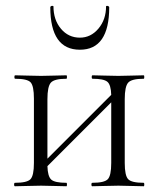

<svg xmlns="http://www.w3.org/2000/svg" viewBox="-20 -648 551 668"><path d="M258 -475Q155 -475 155 -623Q155 -625 157.5 -626.5Q160 -628 163 -627.5Q166 -627 166 -626Q166 -579 192 -548Q218 -517 258 -517Q296 -517 322.5 -548.5Q349 -580 349 -626Q349 -627 351.5 -627.5Q354 -628 357 -626.5Q360 -625 360 -623Q360 -475 258 -475ZM480 -12Q482 -12 482 -6Q482 0 480 0Q468 0 438 -1Q408 -2 392 -2Q374 -2 343 -1Q312 0 301 0Q298 0 298 -6Q298 -12 301 -12Q343 -12 355 -24.5Q367 -37 367 -81V-292L145 -70Q146 -34 158.5 -23Q171 -12 211 -12Q213 -12 213 -6Q213 0 211 0Q199 0 169 -1Q139 -2 123 -2Q106 -2 74.5 -1Q43 0 32 0Q29 0 29 -6Q29 -12 32 -12Q74 -12 86 -24.5Q98 -37 98 -81V-305Q98 -349 86.5 -361.5Q75 -374 33 -374Q30 -374 30 -380Q30 -386 33 -386Q44 -386 74.5 -385Q105 -384 123 -384Q139 -384 169.5 -385Q200 -386 211 -386Q213 -386 213 -380Q213 -374 211 -374Q169 -374 157 -360.5Q145 -347 145 -303V-96L367 -318Q366 -353 353.5 -363.5Q341 -374 302 -374Q299 -374 299 -380Q299 -386 302 -386Q313 -386 343.5 -385Q374 -384 392 -384Q408 -384 438.5 -385Q469 -386 480 -386Q482 -386 482 -380Q482 -374 480 -374Q438 -374 426 -360.5Q414 -347 414 -303V-81Q414 -37 426 -24.5Q438 -12 480 -12Z"/></svg>

Font: t
Style: Regular
Weight: 300
Designer: Christian Thalmann (Catharsis Fonts)
Version: Version 1.000;PS 002.000;hotconv 1.0.88;makeotf.lib2.5.64775